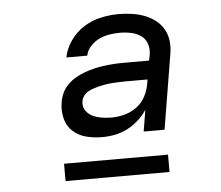

<svg xmlns="http://www.w3.org/2000/svg" viewBox="-42 -740 685 596"><g transform="rotate(-5 300.0 -442.0)"><path d="M265 -317Q265 -317 265 -317Q265 -317 265 -317Q239 -317 215 -323Q191 -329 173.5 -345Q156 -361 150 -385Q144 -409 148 -434Q150 -449 156.5 -463.5Q163 -478 174.5 -489.5Q186 -501 200 -509Q214 -517 229 -522.5Q244 -528 259 -531.5Q274 -535 289 -537Q304 -539 319.5 -540Q335 -541 349 -541H430L434 -562Q436 -579 430.5 -594.5Q425 -610 411.5 -619Q398 -628 381.5 -631.5Q365 -635 348 -635Q332 -635 315.5 -632.5Q299 -630 283.5 -623Q268 -616 255.5 -602.5Q243 -589 240 -573H175Q180 -600 197.5 -625Q215 -650 240 -665.5Q265 -681 293 -687Q321 -693 348 -693Q369 -693 389.5 -690Q410 -687 428.5 -680Q447 -673 462.5 -661Q478 -649 487.5 -632Q497 -615 499 -594.5Q501 -574 497 -553L459 -323H394L405 -390Q394 -373 378 -358.5Q362 -344 343.5 -334.5Q325 -325 305 -321Q285 -317 265 -317ZM299 -375Q319 -375 339.5 -380.5Q360 -386 377.5 -399Q395 -412 405 -431.5Q415 -451 418 -471L420 -483H349Q340 -483 330.5 -482.5Q321 -482 311.5 -481.5Q302 -481 292.5 -479.5Q283 -478 273.5 -476Q264 -474 254.5 -471Q245 -468 236 -463.5Q227 -459 220.5 -450.5Q214 -442 213 -433Q210 -417 218.5 -404.5Q227 -392 240 -386Q253 -380 268 -377.5Q283 -375 299 -375ZM463 -191H139V-245H463Z"/></g></svg>

Font: Iosevka SS04 Light Extended
Style: Italic
Weight: 300
Width: 7
Italic angle: -9°
Monospace: yes
Designer: Belleve Invis
Foundry: Belleve Invis
Version: Version 19.0.0; ttfautohint (v1.8.4)